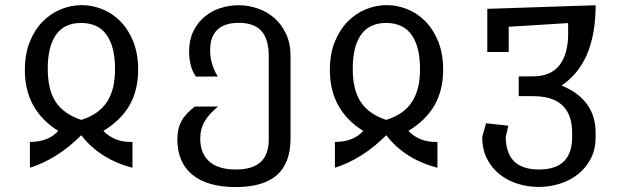

<svg xmlns="http://www.w3.org/2000/svg" viewBox="-20 -531 2448 758"><path d="M98.1 29.3Q170.9 29.3 210 -14.2Q78.1 -96.7 78.1 -254.4Q78.1 -317.4 97.4 -365.5Q116.7 -413.6 148.4 -445.8Q180.2 -478 220.5 -494.4Q260.7 -510.7 302.7 -510.7Q344.2 -510.7 384.3 -494.6Q424.3 -478.5 455.8 -446.3Q487.3 -414.1 506.3 -366.5Q525.4 -318.8 525.4 -255.9Q525.4 -175.3 491.7 -116Q458 -56.6 388.2 -14.2Q432.6 31.7 502.9 29.3V131.3Q374 97.7 300.8 2.9Q207 96.7 98.1 131.3ZM300.8 -57.6Q335.9 -68.8 361.1 -86.4Q386.2 -104 402.3 -128.7Q418.5 -153.3 426.3 -185.5Q434.1 -217.8 434.1 -258.8Q434.1 -346.7 400.6 -393.6Q367.2 -440.4 300.3 -440.4Q233.9 -440.4 201.2 -393.8Q168.5 -347.2 168.5 -260.3Q168.5 -219.7 175.8 -187.3Q183.1 -154.8 199.2 -129.9Q215.3 -105 240.5 -87.2Q265.6 -69.3 300.8 -57.6Z M910.2 207.5Q853 207.5 809.8 194.6Q766.6 181.6 737.8 157.5Q709 133.3 694.6 98.4Q680.2 63.5 680.2 19.5Q680.2 -0.5 683.6 -17.6Q687 -34.7 694.8 -50Q702.6 -65.4 715.8 -80.1Q729 -94.7 749 -110.4H840.8Q823.2 -95.7 810.1 -81.5Q796.9 -67.4 788.1 -52.2Q779.3 -37.1 774.9 -20.3Q770.5 -3.4 770.5 16.6Q770.5 73.7 805.7 106Q840.8 138.2 912.1 138.2Q1041 138.2 1041 20.5V-309.6Q1041 -376.5 1012 -408.7Q982.9 -440.9 922.9 -440.9Q867.7 -440.9 838.6 -414.1Q809.6 -387.2 809.6 -332.5Q809.6 -278.3 839.8 -229L753.9 -228.5Q739.3 -248 732.9 -274.4Q726.6 -300.8 726.6 -327.1Q726.6 -373 743.2 -407.5Q759.8 -441.9 787.4 -464.8Q814.9 -487.8 849.9 -499Q884.8 -510.3 921.4 -510.3Q960 -510.3 996.8 -497.8Q1033.7 -485.4 1062.5 -460.4Q1091.3 -435.5 1109.1 -397.7Q1127 -359.9 1127 -309.1V15.6Q1127 112.3 1073.5 159.9Q1020 207.5 910.2 207.5Z M1302.2 29.3Q1375 29.3 1414.1 -14.2Q1282.2 -96.7 1282.2 -254.4Q1282.2 -317.4 1301.5 -365.5Q1320.8 -413.6 1352.5 -445.8Q1384.3 -478 1424.6 -494.4Q1464.8 -510.7 1506.8 -510.7Q1548.3 -510.7 1588.4 -494.6Q1628.4 -478.5 1659.9 -446.3Q1691.4 -414.1 1710.4 -366.5Q1729.5 -318.8 1729.5 -255.9Q1729.5 -175.3 1695.8 -116Q1662.1 -56.6 1592.3 -14.2Q1636.7 31.7 1707 29.3V131.3Q1578.1 97.7 1504.9 2.9Q1411.1 96.7 1302.2 131.3ZM1504.9 -57.6Q1540 -68.8 1565.2 -86.4Q1590.3 -104 1606.4 -128.7Q1622.6 -153.3 1630.4 -185.5Q1638.2 -217.8 1638.2 -258.8Q1638.2 -346.7 1604.7 -393.6Q1571.3 -440.4 1504.4 -440.4Q1438 -440.4 1405.3 -393.8Q1372.6 -347.2 1372.6 -260.3Q1372.6 -219.7 1379.9 -187.3Q1387.2 -154.8 1403.3 -129.9Q1419.4 -105 1444.6 -87.2Q1469.7 -69.3 1504.9 -57.6Z M2107.9 138.2Q2238.8 138.2 2238.8 9.8V-5.9Q2238.8 -151.9 2083.5 -151.4H2027.8V-229.5H2083.5Q2155.8 -229.5 2189.9 -275.1Q2224.1 -320.8 2223.1 -403.8L2222.7 -439.9L1988.3 -425.3V-325.7H1903.8V-496.1L2331.5 -510.3Q2331.5 -283.2 2196.8 -193.4Q2331.5 -138.2 2331.5 -5.9V9.8Q2331.5 59.1 2312 95.9Q2292.5 132.8 2261 157.5Q2229.5 182.1 2189.2 194.6Q2148.9 207 2106.9 207Q2064.9 207 2024.9 194.8Q1984.9 182.6 1953.4 158Q1921.9 133.3 1902.8 96.2Q1883.8 59.1 1883.8 9.8L1898.9 -44.4L1986.8 -34.7L1976.6 9.8Q1977.5 138.2 2107.9 138.2Z"/></svg>

Font: Hack
Style: Regular
Weight: 400
Monospace: yes
Designer: Christopher Simpkins
Foundry: Christopher Simpkins
Version: Version 2.019; ttfautohint (v1.4.1) -l 4 -r 80 -G 350 -x 0 -